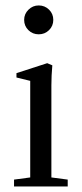

<svg xmlns="http://www.w3.org/2000/svg" viewBox="-20 -675 298 695"><path d="M67.4 -603Q67.4 -624.5 83 -639.9Q98.6 -655.3 120.1 -655.3Q142.1 -655.3 157.5 -640.1Q172.9 -625 172.9 -603Q172.9 -581.1 157.5 -565.9Q142.1 -550.8 120.1 -550.8Q98.1 -550.8 82.8 -565.9Q67.4 -581.1 67.4 -603ZM30.8 0V-24.9L89.4 -32.7V-382.3L39.6 -394.5V-410.2L150.9 -446.3L169.4 -438.5Q166 -400.9 166 -366.2V-32.7L225.1 -24.9V0Z"/></svg>

Font: Elstob
Style: Regular
Weight: 400
Designer: Peter S. Baker
Version: Version 1.015